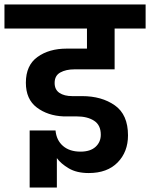

<svg xmlns="http://www.w3.org/2000/svg" viewBox="-47 -760 673 861"><path d="M286 -449Q249 -449 223.5 -435Q198 -421 198 -388Q198 -358 219.5 -343.5Q241 -329 277 -329H321Q409 -329 468 -287.5Q527 -246 527 -153Q527 -79 480.5 -31.5Q434 16 351 16Q297 16 261.5 -5Q226 -26 208 -51V81H86V-175H202Q206 -131 235.5 -105.5Q265 -80 314 -80Q358 -80 381.5 -101.5Q405 -123 405 -156Q405 -199 375 -218.5Q345 -238 297 -238H238Q167 -241 118 -278Q69 -315 69 -389Q69 -467 121 -504.5Q173 -542 252 -542H343V-632H-27V-740H606V-632H467V-449Z"/></svg>

Font: Fz Poppins SemBd
Style: Regular
Weight: 600
Designer: Ninad Kale (Devanagari), Jonny Pinhorn (Latin)
Foundry: Indian Type Foundry
Version: Vit hóa bi Vntype.Com & FontZin.Com